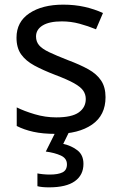

<svg xmlns="http://www.w3.org/2000/svg" viewBox="-20 -566 519 826"><path d="M434 -148Q434 -70 376 -30Q318 10 220 10Q164 10 123.5 1Q83 -8 52 -24V-104Q84 -88 129.5 -74.5Q175 -61 222 -61Q289 -61 319 -82.5Q349 -104 349 -140Q349 -160 338 -176Q327 -192 298.5 -208Q270 -224 217 -244Q165 -264 128 -284Q91 -304 71 -332Q51 -360 51 -404Q51 -472 106.5 -509Q162 -546 252 -546Q301 -546 343.5 -536.5Q386 -527 423 -510L393 -440Q359 -454 322 -464Q285 -474 246 -474Q192 -474 163.5 -456.5Q135 -439 135 -409Q135 -387 148 -371.5Q161 -356 191.5 -341.5Q222 -327 273 -307Q324 -288 360 -268Q396 -248 415 -219.5Q434 -191 434 -148ZM339 139Q339 187 302 213.5Q265 240 191 240Q159 240 141 235V180Q150 182 165 183.5Q180 185 194 185Q230 185 249 175.5Q268 166 268 141Q268 115 241.5 103Q215 91 177 86L220 0H278L252 53Q288 61 313.5 81Q339 101 339 139Z"/></svg>

Font: Noto Sans Inscriptional Pahlavi
Style: Regular
Weight: 400
Designer: Monotype Design Team
Foundry: Monotype Imaging Inc.
Version: Version 2.003; ttfautohint (v1.8.4.7-5d5b)